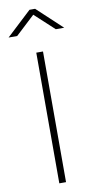

<svg xmlns="http://www.w3.org/2000/svg" viewBox="-137 -971 501 1013"><g transform="rotate(-10 114.0 -464.5)"><path d="M95 0V-700H131V0ZM-35 -804 99 -929H129L263 -804H218L114 -900L11 -804Z"/></g></svg>

Font: TypoPRO Titillium Maps
Style: 1 wt
Weight: 100
Designer: Campivisivi
Foundry: Accademia di Belle Arti di Urbino and students of MA course of Visual design
Version: Version 001.001